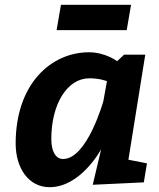

<svg xmlns="http://www.w3.org/2000/svg" viewBox="-20 -767 660 797"><path d="M513 -104 583 -540H495L466 -513C466 -513 418 -550 349 -550C194 -550 45 -421 45 -171C45 -70 98 10 186 10C312 10 395 -138 400 -148L365 0L577 -10L590 -89ZM409 -347C409 -347 342 -107 242 -107C212 -107 193 -137 193 -190C193 -335 259 -442 351 -442C395 -442 424 -430 424 -430ZM215 -642H506L524 -747H233Z"/></svg>

Font: Bitter
Style: Bold Italic
Weight: 700
Designer: Sol Matas
Foundry: Sol Matas
Version: Version 1.002